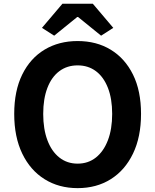

<svg xmlns="http://www.w3.org/2000/svg" viewBox="-20 -968 810 1002"><path d="M385.1 13.8Q287.4 13.8 212.7 -32.8Q138 -79.4 96.1 -166.4Q54.2 -253.3 54.2 -373.6Q54.2 -494 96.1 -579.1Q138 -664.2 212.7 -709Q287.4 -753.8 385.1 -753.8Q483.6 -753.8 557.9 -708.6Q632.2 -663.4 674.1 -578.7Q716 -494 716 -373.6Q716 -253.3 674.1 -166.4Q632.2 -79.4 557.9 -32.8Q483.6 13.8 385.1 13.8ZM385.1 -114Q440.2 -114 480.6 -146Q520.9 -178 543.2 -236.3Q565.4 -294.5 565.4 -373.6Q565.4 -452.6 543.2 -509.5Q520.9 -566.4 480.6 -596.6Q440.2 -626.8 385.1 -626.8Q330.1 -626.8 289.7 -596.6Q249.2 -566.4 227.4 -509.5Q205.5 -452.6 205.5 -373.6Q205.5 -294.5 227.4 -236.3Q249.2 -178 289.7 -146Q330.1 -114 385.1 -114ZM262.8 -781.8 199 -822.6 305.7 -948.4H464.5L571.2 -822.6L507.6 -781.8L387.3 -879.3H383.1Z"/></svg>

Font: Noto Sans KR Thin
Style: Regular
Weight: 100
Designer: Ryoko NISHIZUKA 西塚涼子 (kana, bopomofo & ideographs); Paul D. Hunt (Latin, Greek & Cyrillic); Sandoll Communications 산돌커뮤니
Foundry: Adobe
Version: Version 2.004-H2;hotconv 1.0.118;makeotfexe 2.5.65603